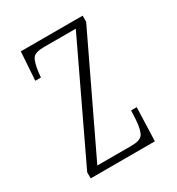

<svg xmlns="http://www.w3.org/2000/svg" viewBox="-136 -623 653 710"><g transform="rotate(-30 191.0 -268.0)"><path d="M46 0V-26L275 -507H139Q101 -507 90.5 -491.5Q80 -476 75 -435L73 -415H49L57 -536H321V-510L91 -29H237Q274 -29 285 -45Q296 -61 299 -103L301 -143H325L320 0Z"/></g></svg>

Font: Noto Serif Bengali ExtraCondensed ExtraLight
Style: Regular
Weight: 200
Width: 2
Designer: Juan Bruce, Universal Thirst, Indian Type Foundry and the Monotype Design Team.
Foundry: Monotype Imaging Inc.
Version: Version 2.003; ttfautohint (v1.8.4.7-5d5b)